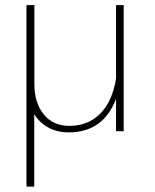

<svg xmlns="http://www.w3.org/2000/svg" viewBox="-20 -503 595 736"><path d="M81.5 -483.4H111.8V-180.2Q111.8 -108.4 147.7 -64.5Q183.6 -20.5 246.1 -20.5Q318.4 -20.5 364.7 -67.9Q411.1 -115.2 424.8 -202.1V-483.4H454.1V0H424.8V-123.5Q375 4.4 244.1 4.4Q199.2 4.4 165.5 -13.9Q131.8 -32.2 111.3 -65.4V212.4H81.5Z"/></svg>

Font: Estedad-FD Thin
Style: Regular
Weight: 100
Designer: Amin Abedi
Version: Version 7.3